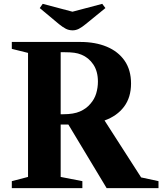

<svg xmlns="http://www.w3.org/2000/svg" viewBox="-20 -980 846 1000"><path d="M41.5 0V-36.5L126 -58.5V-704.5L41.5 -725.5V-761.5H398.5Q476.5 -761.5 536 -736.8Q595.5 -712 629 -663.8Q662.5 -615.5 662.5 -545Q662.5 -473 626.2 -424.5Q590 -376 524.5 -352.5L715 -56L805.5 -36.5V0H535.5L336 -331.5H296V-58.5L409 -36.5V0ZM296 -385H310Q363.5 -385 396.5 -399.5Q429.5 -414 450 -438.5Q472 -463 481 -493.2Q490 -523.5 490 -555Q490 -608.5 466 -644.2Q442 -680 403.5 -695.5Q386.5 -702.5 366.8 -705.2Q347 -708 316.5 -708H296ZM358.5 -822Q339 -822 323.2 -830Q307.5 -838 287 -854.5L187 -938L202.5 -960L357.5 -919L512.5 -960L529 -938L426.5 -854.5Q406.5 -838 390.8 -830Q375 -822 358.5 -822Z"/></svg>

Font: Libre Caslon Text
Style: Regular
Weight: 400
Designer: Pablo Impallari, Rodrigo Fuenzalida, Katja Schimmel
Foundry: Pablo Impallari, Rodrigo Fuenzalida
Version: Version 2.000